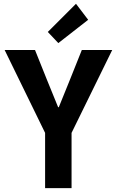

<svg xmlns="http://www.w3.org/2000/svg" viewBox="-20 -980 609 1000"><path d="M214.9 0V-287.9L4.1 -719.7H162.3L223.4 -567.2L282.8 -421.5H286.2L345.2 -567.2L406.2 -719.7H564.5L352.7 -287.9V0ZM283.8 -755.6 229 -813.6 375.8 -960.3 439.2 -876.9Z"/></svg>

Font: Reddit Sans Condensed
Style: Regular
Weight: 400
Designer: Stephen Hutchings
Foundry: Reddit
Version: Version 1.014